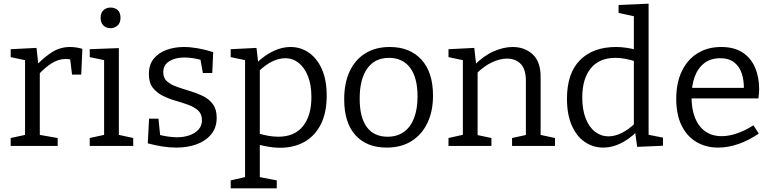

<svg xmlns="http://www.w3.org/2000/svg" viewBox="-20 -792 4189 1042"><path d="M38 0V-43L126 -62L116 -47V-478L127 -463L38 -482V-525L178 -532L189 -434L178 -438Q223 -485 266 -511Q309 -537 360 -537Q392 -537 427 -527L421 -387H371L359 -486L368 -468Q361 -470 353 -471Q345 -472 337 -472Q297 -472 259.5 -448Q222 -424 188 -386L196 -410V-47L184 -62L293 -43V0Z M625 -51 616 -62 703 -43V0H467V-43L554 -62L545 -51V-473L553 -464L467 -482V-525L625 -531ZM579 -639Q556 -639 541 -654Q526 -669 526 -695Q526 -722 541.5 -736.5Q557 -751 580 -751Q604 -751 619 -737Q634 -723 634 -695Q634 -668 618 -653.5Q602 -639 579 -639Z M866 -400Q866 -368 887 -350Q908 -332 941 -320.5Q974 -309 1011 -298Q1048 -287 1081 -271Q1114 -255 1135 -227Q1156 -199 1156 -153Q1156 -100 1127 -64Q1098 -28 1048.5 -9.5Q999 9 938 9Q901 9 862 3Q823 -3 782 -14L789 -148H840L850 -50L841 -61Q864 -55 891 -51Q918 -47 941 -47Q977 -47 1007.5 -57.5Q1038 -68 1057 -88.5Q1076 -109 1076 -140Q1076 -173 1055.5 -192Q1035 -211 1002 -223Q969 -235 932.5 -245.5Q896 -256 863 -272.5Q830 -289 809 -316Q788 -343 788 -390Q788 -441 814.5 -473.5Q841 -506 884.5 -521.5Q928 -537 978 -537Q1012 -537 1053 -530Q1094 -523 1137 -509L1132 -396H1081L1066 -479L1078 -465Q1026 -480 980 -480Q931 -480 898.5 -459.5Q866 -439 866 -400Z M1232 230V187L1323 166L1310 181V-476L1322 -463L1232 -482V-525L1372 -532L1382 -445L1373 -451Q1419 -494 1465 -515.5Q1511 -537 1556 -537Q1612 -537 1656.5 -506Q1701 -475 1727 -416.5Q1753 -358 1753 -273Q1753 -181 1721.5 -118Q1690 -55 1633 -22.5Q1576 10 1499 10Q1471 10 1441 5Q1411 0 1378 -8L1390 -19V181L1379 167L1482 187V230ZM1490 -50Q1578 -50 1624 -107Q1670 -164 1670 -265Q1670 -331 1651.5 -378Q1633 -425 1601 -450.5Q1569 -476 1528 -476Q1493 -476 1455.5 -457.5Q1418 -439 1380 -401L1390 -426V-51L1379 -69Q1440 -50 1490 -50Z M2095 -537Q2205 -537 2267.5 -468Q2330 -399 2330 -273Q2330 -188 2299.5 -124.5Q2269 -61 2213 -26Q2157 9 2078 9Q1970 9 1909 -58.5Q1848 -126 1848 -253Q1848 -341 1877.5 -404.5Q1907 -468 1962.5 -502.5Q2018 -537 2095 -537ZM2091 -478Q2014 -478 1973 -420Q1932 -362 1932 -257Q1932 -154 1971 -102Q2010 -50 2083 -50Q2136 -50 2172.5 -76.5Q2209 -103 2227.5 -152Q2246 -201 2246 -269Q2246 -371 2205.5 -424.5Q2165 -478 2091 -478Z M2414 0V-43L2504 -63L2492 -48V-478L2504 -463L2414 -482V-525L2554 -532L2565 -434L2554 -438Q2604 -489 2658.5 -513Q2713 -537 2762 -537Q2828 -537 2871.5 -496.5Q2915 -456 2914 -371V-48L2904 -62L2992 -43V0H2759V-43L2846 -62L2834 -47V-354Q2834 -416 2806 -445Q2778 -474 2731 -474Q2694 -474 2650.5 -454Q2607 -434 2565 -392L2572 -408V-47L2562 -61L2647 -43V0Z M3254 9Q3199 9 3154 -21.5Q3109 -52 3083 -111.5Q3057 -171 3057 -256Q3057 -395 3128 -466Q3199 -537 3323 -537Q3349 -537 3377.5 -533Q3406 -529 3436 -521L3420 -512V-713L3429 -702L3337 -722V-765L3500 -772V-49L3488 -63L3578 -45V-1L3438 5L3426 -81L3436 -77Q3391 -34 3345.5 -12.5Q3300 9 3254 9ZM3282 -52Q3317 -52 3354.5 -70.5Q3392 -89 3430 -126L3420 -99V-478L3431 -458Q3370 -478 3320 -478Q3232 -478 3186 -421Q3140 -364 3140 -263Q3140 -197 3158.5 -149.5Q3177 -102 3209.5 -77Q3242 -52 3282 -52Z M3878 9Q3811 9 3759.5 -21.5Q3708 -52 3679 -111Q3650 -170 3650 -255Q3650 -342 3680 -405Q3710 -468 3765 -502.5Q3820 -537 3894 -537Q3964 -537 4009.5 -507.5Q4055 -478 4077.5 -426Q4100 -374 4100 -307Q4100 -296 4099 -285Q4098 -274 4096 -258H3711V-315H4026L4017 -309Q4018 -354 4006 -392Q3994 -430 3965 -453Q3936 -476 3888 -476Q3837 -476 3802 -449Q3767 -422 3750 -375Q3733 -328 3733 -266Q3733 -200 3752 -152.5Q3771 -105 3807.5 -79Q3844 -53 3897 -53Q3934 -53 3978 -67.5Q4022 -82 4069 -112L4098 -67Q4042 -29 3986 -10Q3930 9 3878 9Z"/></svg>

Font: Bitter Thin
Style: Regular
Weight: 400
Version: Version 3.021